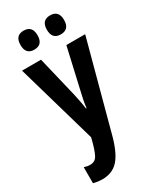

<svg xmlns="http://www.w3.org/2000/svg" viewBox="-244 -812 920 1122"><g transform="rotate(-30 216.0 -251.5)"><path d="M306 -615Q364 -615 364 -679Q364 -743 306 -743Q248 -743 248 -679Q248 -615 306 -615ZM127 -615Q185 -615 185 -679Q185 -743 127 -743Q70 -743 70 -679Q70 -615 127 -615ZM158 -6 148 33Q131 92 116.5 111.5Q102 131 72 131Q56 131 33 124V232Q65 240 93 240Q159 240 199 198Q239 156 267 58L429 -545H302L240 -273Q225 -213 220 -167H216Q213 -191 207.5 -219Q202 -247 196 -274L131 -545H3Z"/></g></svg>

Font: Noto Sans UI Condensed
Style: Bold
Weight: 700
Width: 3
Designer: Monotype Design Team
Foundry: Monotype Imaging Inc.
Version: 1.001